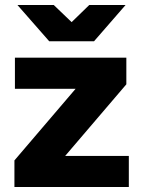

<svg xmlns="http://www.w3.org/2000/svg" viewBox="-20 -752 576 772"><path d="M38 0H498V-125H242L488 -413V-520H40V-395H284L38 -107ZM50 -732 178 -586H358L485 -732H339L268 -663L196 -732Z"/></svg>

Font: Aspekta 800
Style: Regular
Weight: 800
Designer: Ivo Dolenc
Version: Version 2.000